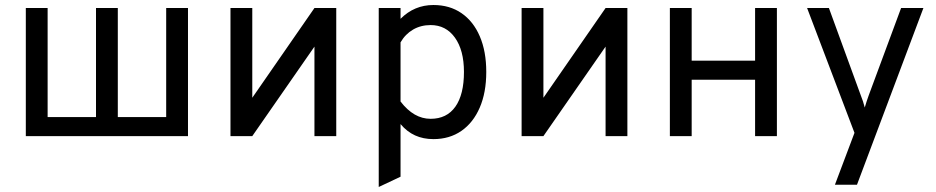

<svg xmlns="http://www.w3.org/2000/svg" viewBox="-20 -543 3736 766"><path d="M83 0V-511H170V-76H363V-511H450V-76H643V-511H730V0Z M899.5 0V-511H986.5V-153L1234.5 -511H1321.5V0H1234.5V-357L986.5 0Z M1491 203V-511H1578V-468Q1633 -523 1709 -523Q1774 -523 1821.2 -490.5Q1868.5 -458 1894.2 -398Q1920 -338 1920 -256Q1920 -174 1894 -113.8Q1868 -53.5 1820.8 -20.8Q1773.5 12 1709 12Q1668.5 12 1636 -2.8Q1603.5 -17.5 1578 -48V162ZM1698 -69Q1762.5 -69 1796.8 -117.5Q1831 -166 1831 -256Q1831 -342.5 1795 -392.8Q1759 -443 1698 -443Q1659 -443 1628 -425Q1597 -407 1578 -374V-138Q1604.5 -103.5 1634.5 -86.2Q1664.5 -69 1698 -69Z M2061 0V-511H2148V-153L2396 -511H2483V0H2396V-357L2148 0Z M2652.5 0V-511H2739.5V-301H2992.5V-511H3079.5V0H2992.5V-225H2739.5V0Z M3311 194 3389 -13 3200 -511H3287L3414 -163Q3419.5 -149.5 3423 -138.5Q3426.5 -127.5 3430 -114Q3434 -127.5 3437.5 -138.5Q3441 -149.5 3446 -163L3575 -511H3664L3399 194Z"/></svg>

Font: Undotted
Style: Regular
Weight: 400
Designer: Delve Withrington, Dave Bailey, Thomas Jockin
Foundry: Delve Fonts LLC
Version: Version 4.000